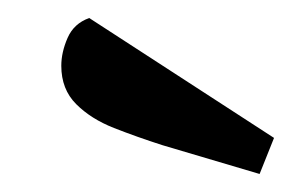

<svg xmlns="http://www.w3.org/2000/svg" viewBox="-20 -787 324 213"><path d="M268 -594 160 -626Q132 -635 106.5 -645Q81 -655 64.5 -671.5Q48 -688 48 -714Q48 -729 55 -745Q62 -761 79 -767L284 -634Z"/></svg>

Font: Sansita Swashed Light
Style: Regular
Weight: 300
Designer: Pablo Cosgaya
Foundry: Omnibus-Type
Version: Version 1.003